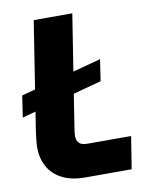

<svg xmlns="http://www.w3.org/2000/svg" viewBox="-80 -760 644 820"><g transform="rotate(-10 241.5 -350.0)"><path d="M4.7 -298.3 18.7 -391.7 373 -486.7 359 -393.3ZM225 0Q162.3 0 122 -21.5Q81.7 -43 62.3 -79.5Q43 -116 43 -161Q43 -178.3 45.7 -198.8Q48.3 -219.3 49.7 -231.7L123 -700H290.3L214 -214Q213 -206 211.8 -197.3Q210.7 -188.7 210.7 -182Q210.7 -164 220.5 -152.2Q230.3 -140.3 257 -140.3H446.7L424.3 0Z"/></g></svg>

Font: MuseoModerno Thin
Style: Italic
Weight: 100
Italic angle: -9°
Designer: Pablo Cosgaya, Héctor Gatti, Marcela Romero, and the Authors of The MuseoModerno Project.
Foundry: Omnibus-Type Team
Version: Version 1.003